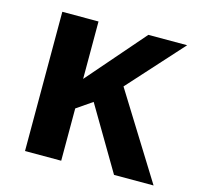

<svg xmlns="http://www.w3.org/2000/svg" viewBox="-83 -616 724 703"><g transform="rotate(15 278.5 -264.0)"><path d="M557.1 0H407.2L266.1 -238.8L207 -198.2V0H69.8V-527.8H207V-310.1L396 -527.8H543L356.9 -321.8Z"/></g></svg>

Font: Libra Sans Modern
Style: Bold
Weight: 700
Foundry: Stefan Peev, Context Ltd
Version: Version 1.000